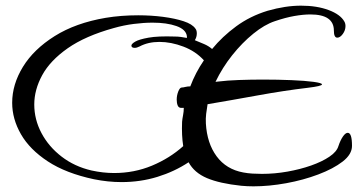

<svg xmlns="http://www.w3.org/2000/svg" viewBox="-20 -606 1266 678"><path d="M875 52Q864 52 853.5 51.5Q843 51 832 50Q756 42 711 23Q666 4 646 -33Q596 0 536 18.5Q476 37 409 37Q385 37 361 34.5Q337 32 312 27Q213 6 149 -36Q85 -78 54 -132Q23 -186 23 -243Q23 -308 61 -370Q99 -432 173 -478.5Q247 -525 353 -543Q407 -552 468 -552Q514 -552 556 -546.5Q598 -541 628.5 -531Q659 -521 670 -505Q675 -499 675 -488Q675 -475 668 -464Q685 -457 700.5 -450.5Q716 -444 729 -433Q765 -477 814 -513Q863 -549 925 -568Q988 -586 1043 -586Q1099 -586 1140.5 -570.5Q1182 -555 1196 -530Q1200 -523 1200 -514Q1200 -499 1190.5 -486Q1181 -473 1171 -473Q1159 -473 1159 -498Q1159 -555 1076 -555Q1051 -555 1019.5 -549.5Q988 -544 950 -531Q914 -519 874.5 -487Q835 -455 800 -411Q765 -367 741 -317L750 -318Q782 -322 824 -323.5Q866 -325 909 -325Q962 -325 1009.5 -323Q1057 -321 1087 -317Q1117 -313 1117 -308Q1117 -302 1067 -296Q983 -286 889.5 -269Q796 -252 713 -238Q710 -221 708 -204Q706 -187 707 -170Q711 -100 745 -54Q779 -8 839 3Q855 6 871.5 7Q888 8 905 8Q950 8 995 0Q1040 -8 1078.5 -21.5Q1117 -35 1143 -52.5Q1169 -70 1175 -90Q1182 -111 1191 -124Q1200 -137 1208 -137Q1223 -137 1223 -91Q1223 -61 1190 -35.5Q1157 -10 1104 10Q1051 30 990.5 41Q930 52 875 52ZM383 5Q454 5 516.5 -21Q579 -47 627 -90Q624 -109 623 -130Q622 -151 623 -176Q624 -187 626.5 -199.5Q629 -212 629 -225H620Q611 -225 607.5 -233.5Q604 -242 604 -254Q604 -269 609.5 -283Q615 -297 622 -297Q627 -297 634.5 -299Q642 -301 652 -301Q670 -349 700 -393Q671 -425 627.5 -441.5Q584 -458 543 -458Q503 -458 473 -442Q463 -437 456 -437Q444 -437 444 -445Q444 -451 457.5 -459Q471 -467 504.5 -473Q538 -479 597 -477Q608 -477 619 -475.5Q630 -474 640 -472V-478Q637 -502 603 -514Q569 -526 519 -526Q488 -526 452.5 -521.5Q417 -517 382 -507Q281 -479 219 -435.5Q157 -392 129 -340.5Q101 -289 101 -237Q101 -184 126.5 -136Q152 -88 197.5 -53Q243 -18 303 -4Q344 5 383 5Z"/></svg>

Font: Grechen Fuemen
Style: Regular
Weight: 400
Designer: Robert E. Leuschke
Foundry: Robert E. Leuschke
Version: Version 1.010; ttfautohint (v1.8.3)